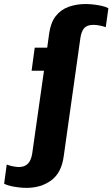

<svg xmlns="http://www.w3.org/2000/svg" viewBox="-114 -748 558 954"><path d="M17.5 185.5Q1 185.5 -19.8 183.2Q-40.5 181 -60.2 176.5Q-80 172 -93.5 165L-80.5 69.5Q-69 74.5 -50.8 78.2Q-32.5 82 -20.5 82Q7.5 82 24 66Q40.5 50 46 15L104.5 -396.5H43L58.5 -511H120.5L130.5 -583Q138 -636 162.8 -667.8Q187.5 -699.5 226.2 -713.8Q265 -728 312 -728Q328 -728 349 -725.8Q370 -723.5 390.8 -719Q411.5 -714.5 424.5 -707L411.5 -613Q399.5 -617.5 381.8 -621Q364 -624.5 351 -624.5Q319 -624.5 304.8 -608.8Q290.5 -593 285.5 -559.5L202.5 29Q191.5 110.5 140.8 148Q90 185.5 17.5 185.5Z"/></svg>

Font: Chivo Medium
Style: Italic
Weight: 500
Italic angle: -8.05°
Designer: Hector Gatti
Foundry: Omnibus-Type
Version: Version 2.002